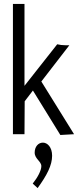

<svg xmlns="http://www.w3.org/2000/svg" viewBox="-20 -685 415 980"><path d="M288 4 358 0 191 -269 334 -454H315C300 -454 283 -456 272 -459L105 -247V-665H46V0H105L106 -168L148 -223ZM172 275C220 209 246 158 246 110C246 66 222 43 199 43C175 43 157 64 157 94C157 126 191 138 191 163C191 185 172 221 147 252Z"/></svg>

Font: Inconsolata Condensed
Style: Regular
Weight: 400
Width: 3
Monospace: yes
Designer: Raph Levien, Cyreal, Brenton Simpson
Foundry: Raph Levien, Cyreal, Google
Version: Version 3.100